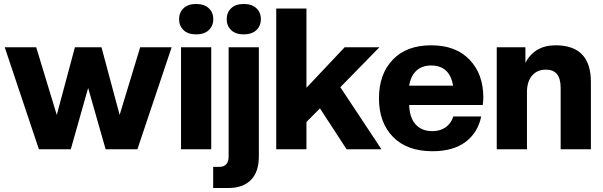

<svg xmlns="http://www.w3.org/2000/svg" viewBox="-20 -755 3052 971"><path d="M674.8 0H514.2L425.8 -310.1L337.9 0H176.8L3.9 -516.1H163.1L267.1 -173.8L358.9 -516.1H493.2L585 -173.8L689 -516.1H848.1Z M1048.3 0H895.5V-516.1H1048.3ZM971.7 -581.1Q931.2 -581.1 908.4 -602.5Q885.7 -624 885.7 -658.2Q885.7 -691.9 908.4 -713.4Q931.2 -734.9 971.7 -734.9Q1012.7 -734.9 1035.6 -713.6Q1058.6 -692.4 1058.6 -658.2Q1058.6 -624 1035.6 -602.5Q1012.7 -581.1 971.7 -581.1Z M1058.1 195.8V88.9H1088.4Q1136.2 88.9 1136.2 36.1V-516.1H1289.1V36.1Q1289.1 114.3 1249 155Q1209 195.8 1134.3 195.8ZM1212.4 -581.1Q1171.9 -581.1 1149.2 -602.5Q1126.5 -624 1126.5 -658.2Q1126.5 -691.9 1149.2 -713.4Q1171.9 -734.9 1212.4 -734.9Q1253.4 -734.9 1276.4 -713.6Q1299.3 -692.4 1299.3 -658.2Q1299.3 -624 1276.4 -602.5Q1253.4 -581.1 1212.4 -581.1Z M1909.2 0H1732.9L1598.1 -207L1529.8 -138.2V0H1377V-711.9H1529.8V-311L1723.1 -516.1H1898.9L1701.2 -314Z M2166.5 9.8Q2038.6 9.8 1967.5 -62.7Q1896.5 -135.3 1896.5 -257.8Q1896.5 -379.9 1966.1 -452.9Q2035.6 -525.9 2160.6 -525.9Q2285.2 -525.9 2354.7 -453.1Q2424.3 -380.4 2424.3 -262.2Q2424.3 -244.1 2421.4 -224.1H2049.3Q2051.3 -159.7 2082 -125.7Q2112.8 -91.8 2166.5 -91.8Q2206.5 -91.8 2234.1 -111.6Q2261.7 -131.3 2272.5 -166H2413.6Q2396.5 -83.5 2334 -36.9Q2271.5 9.8 2166.5 9.8ZM2160.6 -423.8Q2114.3 -423.8 2085.9 -397.7Q2057.6 -371.6 2049.3 -321.8H2271.5Q2253.9 -423.8 2160.6 -423.8Z M2968.3 0H2815.4V-311Q2815.4 -402.8 2741.2 -402.8Q2696.8 -402.8 2670.9 -372.8Q2645 -342.8 2645 -288.1V0H2492.2V-516.1H2637.2V-438Q2684.6 -525.9 2790 -525.9Q2968.3 -525.9 2968.3 -340.8Z"/></svg>

Font: Creato Display ExtraBold
Style: Regular
Weight: 800
Version: Version 1.000